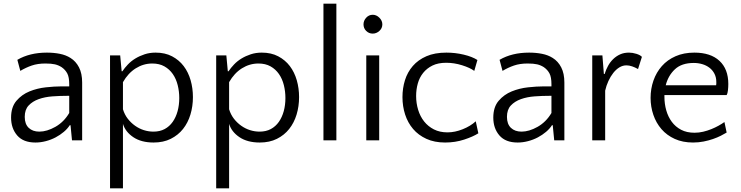

<svg xmlns="http://www.w3.org/2000/svg" viewBox="-20 -760 4014 1040"><path d="M370 0 362 -82H358Q346 -63 326 -46Q306 -29 281.5 -16Q257 -3 228.5 4.5Q200 12 172 12Q106 12 73 -26.5Q40 -65 40 -123Q40 -180 69 -214Q98 -248 140 -265Q182 -282 228.5 -287Q275 -292 310 -292H355V-304Q355 -342 344.5 -362Q334 -382 314 -396Q297 -407 277.5 -411.5Q258 -416 226 -416Q184 -416 152 -405Q120 -394 90 -376L74 -436Q141 -475 234 -475Q271 -475 304 -468.5Q337 -462 362 -446Q391 -428 408 -395Q425 -362 425 -313V0ZM193 -47Q234 -47 280 -73Q326 -99 355 -148V-241H346Q305 -241 264 -238Q223 -235 189.5 -223Q156 -211 135 -188.5Q114 -166 114 -127Q114 -88 135.5 -67.5Q157 -47 193 -47Z M823 -475Q874 -475 912 -455Q950 -435 975 -402Q1000 -369 1012.5 -325.5Q1025 -282 1025 -234Q1025 -184 1011.5 -139.5Q998 -95 971.5 -61.5Q945 -28 905 -8Q865 12 812 12Q745 12 702 -17Q659 -46 646 -89V260H576V-460H631L639 -374H643Q655 -392 672.5 -410.5Q690 -429 713 -443Q736 -457 763.5 -466Q791 -475 823 -475ZM805 -416Q757 -416 715.5 -390Q674 -364 646 -315V-168Q655 -139 672 -117Q689 -95 711.5 -79Q734 -63 759.5 -55Q785 -47 811 -47Q846 -47 872 -61Q898 -75 915.5 -100Q933 -125 942 -158Q951 -191 951 -229Q951 -265 942.5 -299Q934 -333 916 -359Q898 -385 870.5 -400.5Q843 -416 805 -416Z M1398 -475Q1449 -475 1487 -455Q1525 -435 1550 -402Q1575 -369 1587.5 -325.5Q1600 -282 1600 -234Q1600 -184 1586.5 -139.5Q1573 -95 1546.5 -61.5Q1520 -28 1480 -8Q1440 12 1387 12Q1320 12 1277 -17Q1234 -46 1221 -89V260H1151V-460H1206L1214 -374H1218Q1230 -392 1247.5 -410.5Q1265 -429 1288 -443Q1311 -457 1338.5 -466Q1366 -475 1398 -475ZM1380 -416Q1332 -416 1290.5 -390Q1249 -364 1221 -315V-168Q1230 -139 1247 -117Q1264 -95 1286.5 -79Q1309 -63 1334.5 -55Q1360 -47 1386 -47Q1421 -47 1447 -61Q1473 -75 1490.5 -100Q1508 -125 1517 -158Q1526 -191 1526 -229Q1526 -265 1517.5 -299Q1509 -333 1491 -359Q1473 -385 1445.5 -400.5Q1418 -416 1380 -416Z M1802 0H1732V-740H1802Z M2034 0H1964V-460H2034ZM1949 -628Q1949 -648 1963.5 -664Q1978 -680 1999 -680Q2019 -680 2035 -664Q2051 -648 2051 -628Q2051 -607 2035 -592.5Q2019 -578 1999 -578Q1978 -578 1963.5 -592.5Q1949 -607 1949 -628Z M2549 -376Q2526 -393 2483 -406.5Q2440 -420 2397 -420Q2353 -420 2322.5 -405Q2292 -390 2272 -365Q2252 -340 2243 -307.5Q2234 -275 2234 -240Q2234 -201 2245 -165Q2256 -129 2277.5 -102Q2299 -75 2330.5 -59Q2362 -43 2404 -43Q2444 -43 2486.5 -60Q2529 -77 2557 -103L2571 -38Q2543 -20 2494.5 -4Q2446 12 2391 12Q2333 12 2289.5 -8Q2246 -28 2217.5 -61.5Q2189 -95 2174.5 -139.5Q2160 -184 2160 -234Q2160 -282 2173.5 -325.5Q2187 -369 2216 -402.5Q2245 -436 2290 -455.5Q2335 -475 2398 -475Q2446 -475 2492 -464Q2538 -453 2566 -435Z M2982 0 2974 -82H2970Q2958 -63 2938 -46Q2918 -29 2893.5 -16Q2869 -3 2840.5 4.5Q2812 12 2784 12Q2718 12 2685 -26.5Q2652 -65 2652 -123Q2652 -180 2681 -214Q2710 -248 2752 -265Q2794 -282 2840.5 -287Q2887 -292 2922 -292H2967V-304Q2967 -342 2956.5 -362Q2946 -382 2926 -396Q2909 -407 2889.5 -411.5Q2870 -416 2838 -416Q2796 -416 2764 -405Q2732 -394 2702 -376L2686 -436Q2753 -475 2846 -475Q2883 -475 2916 -468.5Q2949 -462 2974 -446Q3003 -428 3020 -395Q3037 -362 3037 -313V0ZM2805 -47Q2846 -47 2892 -73Q2938 -99 2967 -148V-241H2958Q2917 -241 2876 -238Q2835 -235 2801.5 -223Q2768 -211 2747 -188.5Q2726 -166 2726 -127Q2726 -88 2747.5 -67.5Q2769 -47 2805 -47Z M3436 -386Q3420 -395 3404 -400.5Q3388 -406 3373 -406Q3353 -406 3335 -395Q3317 -384 3302 -365Q3287 -346 3275.5 -321Q3264 -296 3258 -269V0H3188V-460H3243L3251 -359H3255Q3262 -382 3273.5 -403Q3285 -424 3301.5 -440Q3318 -456 3339 -465.5Q3360 -475 3387 -475Q3406 -475 3427 -468.5Q3448 -462 3457 -452Z M3741 -475Q3829 -475 3877 -430.5Q3925 -386 3925 -305Q3925 -288 3923 -270.5Q3921 -253 3916 -245H3579V-235Q3579 -197 3589 -162Q3599 -127 3619 -100Q3639 -73 3669.5 -57Q3700 -41 3742 -41Q3766 -41 3789 -46.5Q3812 -52 3833 -60.5Q3854 -69 3872 -79Q3890 -89 3904 -99L3916 -42Q3903 -34 3884 -24.5Q3865 -15 3842 -7Q3819 1 3791.5 6.5Q3764 12 3734 12Q3678 12 3635 -7.5Q3592 -27 3563 -60.5Q3534 -94 3519 -138Q3504 -182 3504 -230Q3504 -279 3519.5 -323.5Q3535 -368 3565 -402Q3595 -436 3639.5 -455.5Q3684 -475 3741 -475ZM3738 -419Q3672 -419 3635.5 -384.5Q3599 -350 3586 -298H3859Q3860 -303 3860 -307Q3860 -311 3860 -316Q3860 -341 3850 -360.5Q3840 -380 3823 -393Q3806 -406 3784 -412.5Q3762 -419 3738 -419Z"/></svg>

Font: Quattrocento Sans
Style: Regular
Weight: 400
Designer: Pablo Impallari
Foundry: Pablo Impallari, Igino Marini, Brenda Gallo
Version: Version 2.000